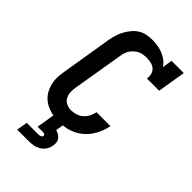

<svg xmlns="http://www.w3.org/2000/svg" viewBox="-281 -842 1162 1162"><g transform="rotate(45 300.0 -261.5)"><path d="M255 8Q231 8 208 5Q185 2 164 -5.5Q143 -13 124.5 -25.5Q106 -38 92.5 -55Q79 -72 70.5 -92.5Q62 -113 58 -135.5Q54 -158 55.5 -181.5Q57 -205 61 -228L114 -553Q118 -576 125 -599.5Q132 -623 143.5 -645Q155 -667 171.5 -687Q188 -707 209 -720.5Q230 -734 254.5 -738.5Q279 -743 302 -743Q326 -743 349.5 -739Q373 -735 394 -726.5Q415 -718 433 -704Q451 -690 463 -671L473 -735H578L548 -554H443Q447 -573 442 -591.5Q437 -610 424 -621.5Q411 -633 392.5 -637.5Q374 -642 355 -642Q341 -642 326 -640Q311 -638 297.5 -631.5Q284 -625 272 -614.5Q260 -604 251.5 -591.5Q243 -579 238.5 -565Q234 -551 232 -536L178 -212Q174 -190 175 -168.5Q176 -147 185.5 -129Q195 -111 214 -102Q233 -93 255 -93Q275 -93 295.5 -99.5Q316 -106 332.5 -120.5Q349 -135 358.5 -154Q368 -173 372 -194H491Q486 -166 475.5 -140Q465 -114 449 -90Q433 -66 410.5 -46.5Q388 -27 362 -14.5Q336 -2 309 3Q282 8 255 8ZM107 220 119 150H219Q227 150 236 146.5Q245 143 246 135Q246 135 246 135Q246 135 246 135Q247 131 245 127.5Q243 124 239.5 122.5Q236 121 232 120.5Q228 120 224 120H182L202 0H285L276 55Q289 58 300.5 65Q312 72 320 82.5Q328 93 330 107Q332 121 329 135Q326 154 314.5 172Q303 190 285 201Q267 212 247 216Q227 220 207 220Z"/></g></svg>

Font: Iosevka Curly Slab ExObl
Style: Bold
Weight: 700
Width: 7
Italic angle: -9°
Monospace: yes
Designer: Belleve Invis
Foundry: Belleve Invis
Version: Version 11.0.0; ttfautohint (v1.8.3)